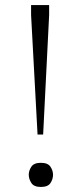

<svg xmlns="http://www.w3.org/2000/svg" viewBox="-20 -741 330 769"><path d="M130.4 -202.1 104.5 -680.7V-720.7H176.8V-680.7L152.8 -202.1ZM143.6 7.8Q115.7 7.8 105.5 -8.3Q95.2 -24.4 95.2 -41Q95.2 -57.6 105.5 -73.2Q115.7 -88.9 143.6 -88.9Q171.9 -88.9 182.1 -73.2Q192.4 -57.6 192.4 -41Q192.4 -23.4 182.1 -7.8Q171.9 7.8 143.6 7.8Z"/></svg>

Font: Comme ExtraLight
Style: Regular
Weight: 250
Version: Version 1.000;gftools[0.9.27]